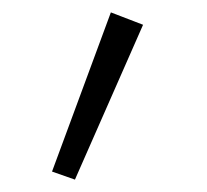

<svg xmlns="http://www.w3.org/2000/svg" viewBox="-20 -124 335 310"><path d="M159 -104 64 153 101 166 211 -84Z"/></svg>

Font: Jost-300-LightPL
Style: Regular
Weight: 300
Version: Version 3.300; ttfautohint (v0.97) -l 8 -r 50 -G 200 -x 14 -